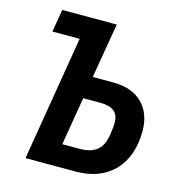

<svg xmlns="http://www.w3.org/2000/svg" viewBox="-105 -788 809 878"><g transform="rotate(15 300.0 -349.0)"><path d="M95 0H334C485 0 580 -96 580 -258C580 -363 517 -438 394 -438H296L340 -698H82L64 -591H193ZM241 -105 279 -333H359C419 -333 447 -311 447 -261C447 -246 445 -231 443 -216L440 -197C429 -134 393 -105 322 -105Z"/></g></svg>

Font: IBM Plex Mono SmBld
Style: Italic
Weight: 600
Italic angle: -9.5°
Monospace: yes
Designer: Mike Abbink, Paul van der Laan, Pieter van Rosmalen
Foundry: Bold Monday
Version: Version 2.004